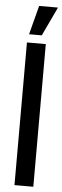

<svg xmlns="http://www.w3.org/2000/svg" viewBox="-61 -935 313 964"><g transform="rotate(5 95.5 -453.5)"><path d="M51 -719H146V0H51ZM96 -907H191L122 -761H58Z"/></g></svg>

Font: Osterbar
Style: Regular
Weight: 500
Width: 3
Designer: Peter Wiegel, Basierend auf Erbar schmal-halbfette Grotesk v. Jacob Erbar
Foundry: Peter Wiegel
Version: Version 1.0